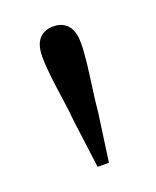

<svg xmlns="http://www.w3.org/2000/svg" viewBox="-76 -854 347 426"><g transform="rotate(-20 98.0 -641.5)"><path d="M97.8 -805.3Q119 -805.3 131.2 -791.8Q143.4 -778.3 143.4 -749.5Q143.4 -730.3 140.3 -702.8Q137.1 -675.4 133 -646.3Q128.9 -617.3 126.4 -590.7L110.8 -478.7H84.1L69.5 -590.7Q67.1 -617.3 62.8 -646.5Q58.4 -675.6 55.3 -703.1Q52.2 -730.5 52.2 -749.5Q52.2 -778.3 64.4 -791.8Q76.6 -805.3 97.8 -805.3Z"/></g></svg>

Font: Noto Serif TC
Style: Regular
Weight: 200
Designer: Ryoko NISHIZUKA 西塚涼子 (kana & ideographs); Frank Grießhammer (Latin, Greek & Cyrillic); Wenlong ZHANG 张文龙 (bopomofo); San
Foundry: Adobe
Version: Version 2.001;hotconv 1.1.0;makeotfexe 2.6.0